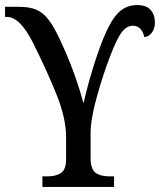

<svg xmlns="http://www.w3.org/2000/svg" viewBox="-23 -741 634 761"><path d="M145 -42H165Q200 -42 219.5 -56Q239 -70 239 -110V-197Q239 -272 201 -366.5Q163 -461 107 -573Q56 -674 4 -674H-3V-714H52Q94 -714 121 -702.5Q148 -691 169.5 -663Q191 -635 216 -581Q275 -455 308 -331Q322 -394 343.5 -464.5Q365 -535 385 -585Q417 -663 447.5 -692Q478 -721 521 -721Q556 -721 573.5 -702Q591 -683 591 -652Q591 -627 578.5 -611Q566 -595 549 -594Q539 -639 503 -639Q480 -639 460.5 -614.5Q441 -590 413 -517Q386 -447 361 -358Q336 -269 336 -211V-115Q336 -72 355 -57Q374 -42 410 -42H429V0H145Z"/></svg>

Font: Noto Serif Narrow
Style: Regular
Weight: 400
Width: 4
Designer: Monotype Design Team
Foundry: Monotype Imaging Inc.
Version: Version 1.001